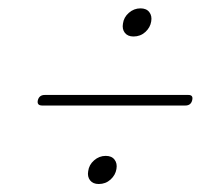

<svg xmlns="http://www.w3.org/2000/svg" viewBox="-20 -583 512 464"><path d="M302.6 -494.8Q288.7 -494.8 281.7 -503.7Q274.8 -512.6 277.1 -525.7Q279 -541.2 291.4 -552Q303.7 -562.8 319.6 -562.8Q333.9 -562.8 340.8 -553.7Q347.8 -544.7 345.4 -531.1Q343.1 -516.5 331.2 -505.6Q319.2 -494.8 302.6 -494.8ZM71.5 -341Q75 -353.5 88 -353.5H435.5Q447.5 -353.5 444.5 -341Q441.5 -328 428 -328H82Q68.5 -328 71.5 -341ZM218.6 -138.3Q204.7 -138.3 197.7 -147.2Q190.8 -156.1 193.1 -169.2Q195 -184.7 207.4 -195.5Q219.7 -206.3 235.6 -206.3Q249.9 -206.3 256.8 -197.2Q263.8 -188.2 261.4 -174.6Q259.1 -160 247.2 -149.1Q235.2 -138.3 218.6 -138.3Z"/></svg>

Font: Fraunces 144pt S050 Light
Style: Italic
Weight: 300
Italic angle: -16°
Version: Version 1.000; ttfautohint (v1.8.3)